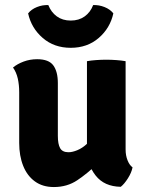

<svg xmlns="http://www.w3.org/2000/svg" viewBox="-20 -746 589 775"><path d="M487 -142.5Q487 -118.5 494.8 -99Q502.5 -79.5 515 -70.5Q511 -49.5 496.5 -26.5Q482 -3.5 467.5 8Q401 7 366 -37.5Q331 -82 331 -144.5V-499Q347 -502 368 -503.5Q389 -505 409 -505Q428.5 -505 449.2 -503.5Q470 -502 487 -499ZM57.5 -374Q57.5 -403.5 51.8 -429Q46 -454.5 32.5 -473.5Q50 -488 75.5 -497.5Q101 -507 130 -507Q177 -507 195.2 -482Q213.5 -457 213.5 -410.5V-197.5Q213.5 -164 222.8 -147.8Q232 -131.5 256.5 -131.5Q272 -131.5 292.2 -139.8Q312.5 -148 332.8 -167Q353 -186 368 -217V-80.5Q333 -46 292 -18.5Q251 9 197.5 9Q152 9 120.8 -13.8Q89.5 -36.5 73.5 -76.8Q57.5 -117 57.5 -169ZM437.5 -692Q424.5 -632.5 378.5 -592.8Q332.5 -553 265.5 -553Q198.5 -553 152.5 -592.8Q106.5 -632.5 93.5 -692Q106.5 -708.5 129 -717.5Q151.5 -726.5 175 -725.5Q186.5 -696.5 209.5 -679.8Q232.5 -663 265.5 -663Q298.5 -663 321.8 -679.8Q345 -696.5 356 -725.5Q379.5 -726.5 402 -717.5Q424.5 -708.5 437.5 -692Z"/></svg>

Font: Signika
Style: Bold
Weight: 700
Designer: Anna Giedry
Foundry: Anna Giedry
Version: Version 2.001